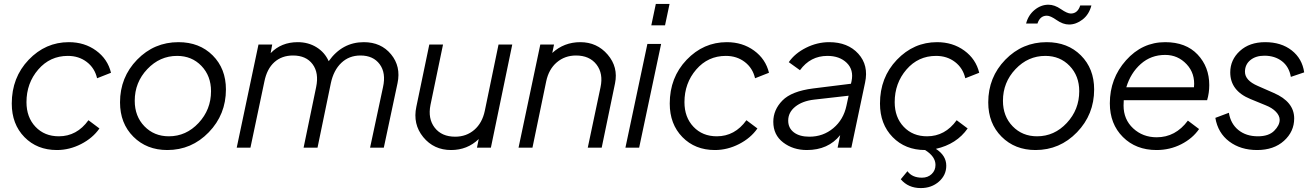

<svg xmlns="http://www.w3.org/2000/svg" viewBox="-20 -753 6677 979"><path d="M270 12Q169 12 104.5 -54Q40 -120 40 -225Q40 -358 126 -448Q212 -538 331 -538Q411 -538 470 -495Q529 -452 546 -382L475 -354Q463 -406 422.5 -437Q382 -468 326 -468Q235 -468 175 -398.5Q115 -329 115 -232Q115 -155 161 -106.5Q207 -58 280 -58Q372 -58 431 -140L487 -98Q453 -49 393.5 -18.5Q334 12 270 12Z M833 12Q728 12 660 -56Q592 -124 592 -231Q592 -359 679 -448.5Q766 -538 890 -538Q997 -538 1064.5 -470.5Q1132 -403 1132 -297Q1132 -169 1044.5 -78.5Q957 12 833 12ZM841 -58Q929 -58 992.5 -126Q1056 -194 1056 -288Q1056 -366 1007 -417Q958 -468 883 -468Q795 -468 731 -400.5Q667 -333 667 -239Q667 -160 716.5 -109Q766 -58 841 -58Z M1835 -538Q1923 -538 1974 -476Q2025 -414 2007 -329L1937 0H1867L1933 -309Q1949 -381 1916 -425.5Q1883 -470 1818 -470Q1760 -470 1720.5 -432.5Q1681 -395 1667 -329L1599 0H1528L1592 -309Q1607 -381 1574 -425.5Q1541 -470 1474 -470Q1417 -470 1379 -436Q1341 -402 1328 -337L1257 0H1187L1298 -526H1368L1360 -482Q1414 -538 1498 -538Q1552 -538 1594 -512Q1636 -486 1656 -441Q1725 -538 1835 -538Z M2522 -526H2592L2483 0H2412L2421 -44Q2363 12 2280 12Q2192 12 2138 -54Q2084 -120 2103 -209L2169 -526H2239L2175 -218Q2161 -148 2196.5 -102Q2232 -56 2301 -56Q2358 -56 2398.5 -91Q2439 -126 2452 -188Z M2939 -538Q3024 -538 3078.5 -474.5Q3133 -411 3116 -328L3048 0H2977L3042 -308Q3057 -378 3021.5 -424Q2986 -470 2917 -470Q2860 -470 2819 -435Q2778 -400 2765 -338L2695 0H2624L2735 -526H2805L2796 -483Q2856 -538 2939 -538Z M3301 -624 3324 -733H3394L3371 -624ZM3169 0 3281 -529H3351L3239 0Z M3625 12Q3524 12 3459.5 -54Q3395 -120 3395 -225Q3395 -358 3481 -448Q3567 -538 3686 -538Q3766 -538 3825 -495Q3884 -452 3901 -382L3830 -354Q3818 -406 3777.5 -437Q3737 -468 3681 -468Q3590 -468 3530 -398.5Q3470 -329 3470 -232Q3470 -155 3516 -106.5Q3562 -58 3635 -58Q3727 -58 3786 -140L3842 -98Q3808 -49 3748.5 -18.5Q3689 12 3625 12Z M4208 -538Q4303 -538 4356.5 -479Q4410 -420 4391 -332L4321 0H4251L4264 -64Q4203 12 4094 12Q4024 12 3973.5 -26.5Q3923 -65 3923 -132Q3923 -193 3969.5 -240.5Q4016 -288 4126 -302L4319 -326L4322 -339Q4334 -397 4297.5 -432.5Q4261 -468 4199 -468Q4112 -468 4059 -395L4002 -436Q4033 -481 4090 -509.5Q4147 -538 4208 -538ZM4107 -56Q4177 -56 4229 -99.5Q4281 -143 4296 -214L4307 -265L4131 -245Q4071 -238 4035 -209Q3999 -180 3999 -138Q3999 -100 4028 -78Q4057 -56 4107 -56Z M4707 -58Q4799 -58 4858 -140L4914 -98Q4858 -18 4752 6Q4805 40 4805 92Q4805 140 4767.5 173Q4730 206 4675 206Q4611 206 4573 161L4607 120Q4631 153 4681 153Q4711 153 4730.5 134.5Q4750 116 4750 88Q4750 45 4697 12Q4596 12 4531.5 -54Q4467 -120 4467 -225Q4467 -358 4553 -448Q4639 -538 4758 -538Q4838 -538 4897 -495Q4956 -452 4973 -382L4902 -354Q4890 -406 4849.5 -437Q4809 -468 4753 -468Q4662 -468 4602 -398.5Q4542 -329 4542 -232Q4542 -155 4588 -106.5Q4634 -58 4707 -58Z M5431 -628Q5400 -628 5368 -650.5Q5336 -673 5318 -673Q5283 -673 5270 -633H5212Q5223 -676 5255.5 -702.5Q5288 -729 5326 -729Q5357 -729 5389.5 -706.5Q5422 -684 5440 -684Q5475 -684 5488 -725H5545Q5533 -679 5500 -653.5Q5467 -628 5431 -628ZM5260 12Q5155 12 5087 -56Q5019 -124 5019 -231Q5019 -359 5106 -448.5Q5193 -538 5317 -538Q5424 -538 5491.5 -470.5Q5559 -403 5559 -297Q5559 -169 5471.5 -78.5Q5384 12 5260 12ZM5268 -58Q5356 -58 5419.5 -126Q5483 -194 5483 -288Q5483 -366 5434 -417Q5385 -468 5310 -468Q5222 -468 5158 -400.5Q5094 -333 5094 -239Q5094 -160 5143.5 -109Q5193 -58 5268 -58Z M6135 -242H5710Q5709 -233 5709 -215Q5709 -144 5758 -98.5Q5807 -53 5878 -53Q5974 -53 6037 -138L6094 -95Q6061 -47 6003 -17.5Q5945 12 5877 12Q5772 12 5705.5 -54.5Q5639 -121 5639 -226Q5639 -353 5721.5 -445.5Q5804 -538 5921 -538Q6027 -538 6086.5 -475Q6146 -412 6146 -319Q6146 -279 6135 -242ZM5921 -473Q5849 -473 5797 -427Q5745 -381 5723 -308H6068Q6075 -378 6030.5 -425.5Q5986 -473 5921 -473Z M6390 12Q6306 12 6248 -31.5Q6190 -75 6177 -152L6246 -178Q6255 -122 6294.5 -90Q6334 -58 6394 -58Q6449 -58 6477 -86Q6505 -114 6505 -142Q6505 -163 6486 -183Q6467 -203 6434 -216L6356 -248Q6253 -290 6253 -384Q6253 -448 6302 -493Q6351 -538 6431 -538Q6513 -538 6566.5 -496Q6620 -454 6630 -384L6562 -361Q6553 -413 6516.5 -441Q6480 -469 6427 -469Q6383 -469 6355.5 -446.5Q6328 -424 6328 -387Q6328 -343 6393 -315L6475 -279Q6579 -234 6579 -149Q6579 -82 6527 -35Q6475 12 6390 12Z"/></svg>

Font: Plus Jakarta Display Light
Style: Italic
Weight: 300
Italic angle: -12°
Designer: Gumpita Rahayu
Foundry: Tokotype Studio
Version: Version 1.000;hotconv 1.0.109;makeotfexe 2.5.65596